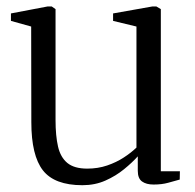

<svg xmlns="http://www.w3.org/2000/svg" viewBox="-20 -548 589 579"><path d="M443 8.5Q421 8.5 408.2 -0.8Q395.5 -10 395.5 -33V-76.5Q379 -58 354.2 -37.8Q329.5 -17.5 298 -3.5Q266.5 10.5 228.5 10.5Q144.5 10.5 109.5 -34.2Q74.5 -79 74.5 -179.5L74 -468L13 -485V-507.5L123.5 -528.5H136L147.5 -520.5V-186Q147.5 -138.5 155 -106Q162.5 -73.5 183.2 -56.5Q204 -39.5 243 -39.5Q275.5 -39.5 303.2 -49Q331 -58.5 353.2 -73Q375.5 -87.5 391.5 -103V-468L321 -485V-507.5L439.5 -528.5H451.5L465 -520.5V-31.5H522.5L522 -6.5Q506 -2 487 3.2Q468 8.5 443 8.5Z"/></svg>

Font: Merriweather 96pt Light
Style: Regular
Weight: 300
Version: Version 2.100